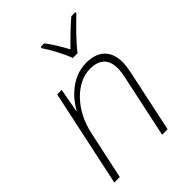

<svg xmlns="http://www.w3.org/2000/svg" viewBox="-217 -878 991 991"><g transform="rotate(-45 279.0 -382.0)"><path d="M333 -606H368C399 -649 468 -717 509 -756L510 -764H480C439 -729 392 -683 356 -646C336 -683 309 -730 282 -764H257L255 -756C282 -716 318 -649 333 -606ZM30 0H70L127 -265C155 -400 254 -504 356 -504C422 -504 460 -473 460 -404C460 -387 457 -367 452 -343L379 0H419L491 -339C496 -362 500 -388 500 -409C500 -494 451 -540 364 -540C261 -540 187 -460 154 -399H152L176 -530H143Z"/></g></svg>

Font: Noto Sans ExtraLight
Style: Italic
Weight: 200
Italic angle: -12°
Designer: Monotype Design Team
Foundry: Monotype Imaging Inc.
Version: Version 2.013